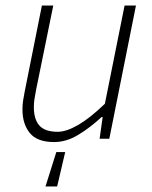

<svg xmlns="http://www.w3.org/2000/svg" viewBox="-20 -500 549 692"><path d="M144 172 183 48H215L186 172ZM175 12Q114 12 87.5 -20.5Q61 -53 61 -105Q61 -123 63 -136Q65 -149 69 -170L131 -480H172L110 -176Q106 -155 104 -141.5Q102 -128 102 -114Q102 -70 122 -47.5Q142 -25 188 -25Q219 -25 261.5 -49.5Q304 -74 358 -126L429 -480H470L374 0H339L350 -78H346Q305 -40 262 -14Q219 12 175 12Z"/></svg>

Font: Source Sans 3 Light
Style: Italic
Weight: 300
Italic angle: -11°
Designer: Paul D. Hunt
Foundry: Adobe
Version: Version 3.046;hotconv 1.0.118;makeotfexe 2.5.65603